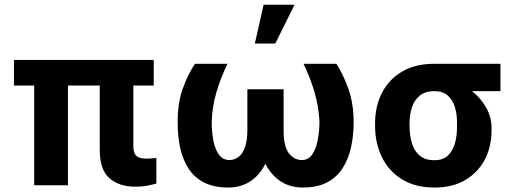

<svg xmlns="http://www.w3.org/2000/svg" viewBox="-20 -797 2212 826"><path d="M641.4 -539.1V-429.1H40V-539.1ZM272.3 -539.1V0H127.1V-539.1ZM409.2 -539.1H553.7V-168.9Q553.7 -147.4 559.8 -135.7Q565.9 -124 578.8 -119.3Q591.6 -114.6 610.7 -114.6Q622.9 -114.6 633.6 -115.6Q644.4 -116.6 652.7 -117.4V-7.4Q633.8 -1.9 611.5 2.2Q589.2 6.2 563.5 6.2Q492.5 6.2 450.7 -30.4Q409 -67.1 409.2 -151.4Z M1285.8 -522.5H1427.2Q1456.3 -478 1478.7 -415Q1501 -352 1501.5 -273.4Q1501.5 -213.7 1489.9 -162.3Q1478.4 -110.9 1453.2 -72.2Q1427.9 -33.5 1386.1 -11.9Q1344.2 9.8 1282.9 9.8Q1195.4 9.8 1142.8 -58.4Q1090.2 -126.7 1090.5 -253.3V-413.1H1200.1V-239.3Q1199.8 -167.7 1222.4 -138.2Q1245 -108.7 1278.6 -108.4Q1306.6 -108.7 1323 -132.3Q1339.4 -155.9 1346.7 -193.5Q1354.1 -231.2 1354.4 -273.4Q1351.1 -337.9 1333.3 -399.6Q1315.4 -461.2 1285.8 -522.5ZM818.8 -522.5H958.7Q928.6 -460.4 910.7 -399.1Q892.8 -337.9 890.9 -273.4Q890.6 -232.4 897.5 -194.6Q904.4 -156.8 921.1 -132.8Q937.8 -108.7 967.1 -108.4Q988.2 -108.7 1005.6 -121.4Q1023 -134.1 1033.6 -162.9Q1044.2 -191.7 1044.2 -239.3V-413.1H1153.4V-253.3Q1153.4 -168.8 1129.5 -110.1Q1105.6 -51.3 1062.6 -20.8Q1019.7 9.8 962 9.8Q900 9.8 857.9 -11.9Q815.8 -33.5 790.8 -72.4Q765.7 -111.2 754.8 -162.6Q743.9 -214 744.4 -273.4Q743.9 -354 766.7 -416.7Q789.4 -479.5 818.8 -522.5ZM1076.5 -609.6 1114 -776.6H1247.2L1164.2 -609.6Z M1593.6 -255.9V-266.6Q1593.7 -339.5 1623.1 -397.3Q1652.6 -455.2 1709.4 -488.8Q1766.1 -522.5 1848 -522.5Q1859.2 -516 1869.5 -500.1Q1879.9 -484.2 1896.7 -467.5Q1913.6 -450.9 1943.6 -441.2Q1981.9 -428.6 2016.6 -399.9Q2051.2 -371.1 2073 -331.4Q2094.8 -291.7 2094.7 -246.1V-236.3Q2094.8 -167 2066 -111.3Q2037.1 -55.6 1982.3 -22.9Q1927.5 9.8 1849 9.8Q1767.2 9.8 1710.2 -25.1Q1653.1 -60 1623.4 -120.2Q1593.7 -180.4 1593.6 -255.9ZM1741.8 -266.6V-255.9Q1741.9 -214.7 1752 -181.2Q1762 -147.6 1785.4 -127.7Q1808.7 -107.8 1849 -107.8Q1885.5 -107.8 1906.8 -127.7Q1928.1 -147.6 1937.4 -181.2Q1946.7 -214.7 1946.1 -255.9V-266.6Q1946.7 -303.9 1937.4 -335.2Q1928.1 -366.5 1906.6 -385.7Q1885.1 -404.9 1848 -404.9Q1809.1 -404.9 1785.8 -385.7Q1762.6 -366.5 1752.2 -335.2Q1741.9 -303.9 1741.8 -266.6ZM2133 -522.5V-404.9H1848V-522.5Z"/></svg>

Font: Inter Display V
Style: Regular
Weight: 400
Designer: Rasmus Andersson
Foundry: rsms
Version: Version 3.015;git-src